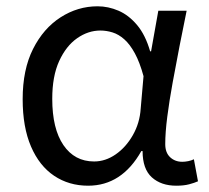

<svg xmlns="http://www.w3.org/2000/svg" viewBox="-20 -577 665 610"><path d="M260 13Q199 13 152 -18.5Q105 -50 78.5 -111.5Q52 -173 52 -262Q52 -356 85 -421.5Q118 -487 172.5 -522Q227 -557 290 -557Q324 -557 356.5 -543Q389 -529 415.5 -497.5Q442 -466 457 -414H460L483 -543H573Q562 -490 550.5 -431Q539 -372 528.5 -314.5Q518 -257 511.5 -206.5Q505 -156 505 -119Q505 -92 520.5 -77.5Q536 -63 559 -63Q568 -63 578 -65Q588 -67 596 -71L609 -1Q598 4 581 8.5Q564 13 540 13Q492 13 462.5 -13.5Q433 -40 433 -97H429Q367 13 260 13ZM279 -64Q315 -64 347.5 -86.5Q380 -109 402 -147.5Q424 -186 427 -232L436 -335Q424 -379 408.5 -407.5Q393 -436 375 -452Q357 -468 337.5 -474Q318 -480 299 -480Q260 -480 225 -455.5Q190 -431 168 -383Q146 -335 146 -263Q146 -168 181.5 -116Q217 -64 279 -64Z"/></svg>

Font: uhindi05
Style: Book
Weight: 400
Designer: Jelle Bosma - Monotype Design Team
Foundry: Monotype Imaging Inc.
Version: Version 2.003